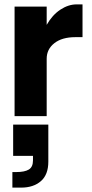

<svg xmlns="http://www.w3.org/2000/svg" viewBox="-20 -530 420 876"><path d="M46.5 -500H193V-416.5Q218.5 -461.5 255.2 -485.8Q292 -510 329.5 -510H356.5V-360.5H324Q263 -360.5 228 -333Q193 -305.5 193 -262V0H46.5ZM40 38.5H200.5V207.5Q200.5 267 166.5 296.5Q132.5 326 76.5 326H36.5V255H54.5Q92.5 255 111.5 243.5Q130.5 232 130.5 201.5V181H40Z"/></svg>

Font: Overused Grotesk
Style: Bold
Weight: 710
Version: Version 0.004